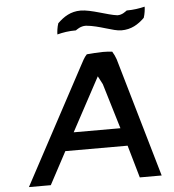

<svg xmlns="http://www.w3.org/2000/svg" viewBox="-60 -978 928 1023"><g transform="rotate(-5 404.0 -466.5)"><path d="M654 -902C649 -899 629 -880 603 -881H602C551 -887 465 -923 409 -923C356 -923 319 -899 285 -866C278 -846 275 -820 275 -807C306 -815 336 -820 375 -820C380 -823 401 -841 430 -840H431C501 -834 573 -799 617 -799C670 -799 707 -822 741 -855C748 -875 751 -901 751 -914C722 -907 690 -902 654 -902ZM763 -10 578 -648C573 -663 566 -677 558 -690C544 -692 525 -693 509 -693C478 -692 448 -691 422 -688C407 -673 397 -651 386 -631L53 -10H170L263 -184H596L646 -10ZM316 -280 470 -566 493 -522 566 -280Z"/></g></svg>

Font: Bluebird
Style: LiExtObl
Weight: 300
Designer: Jasper
Foundry: Cannot Into Space Fonts
Version: Version 0.98